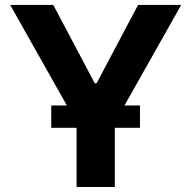

<svg xmlns="http://www.w3.org/2000/svg" viewBox="-20 -747 764 767"><path d="M20.6 -727.3H192.8L358.7 -414.1H365.8L531.6 -727.3H703.8L477.3 -325.6H539.1V-236.5H438.6V0H285.9V-236.5H184.7V-325.6H247.2Z"/></svg>

Font: Cannonade
Style: Bold
Weight: 700
Designer: Rasmus Andersson
Foundry: rsms
Version: Version 3.012;git-f93a4a705